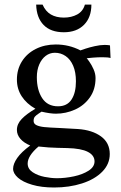

<svg xmlns="http://www.w3.org/2000/svg" viewBox="-20 -646 528 837"><path d="M426.8 -396.5Q407.2 -396.5 385.7 -394.8Q364.3 -393.1 357.9 -392.1Q357.9 -393.1 368.7 -378.2Q379.4 -363.3 387.9 -344Q396.5 -324.7 396.5 -305.7Q396.5 -256.3 371.6 -221.2Q346.7 -186 306.9 -168.2Q267.1 -150.4 223.6 -150.4Q199.2 -150.4 161.1 -159.2Q159.7 -158.2 149.9 -151.9Q137.7 -144 132.1 -137.5Q126.5 -130.9 126.5 -118.7Q126.5 -106.4 139.2 -100.3Q151.9 -94.2 173.3 -92Q194.8 -89.8 241.7 -87.9Q276.9 -86.4 320.3 -83.5Q382.3 -79.1 420.4 -51.3Q458.5 -23.4 458.5 25.4Q458.5 69.3 425.8 102.5Q393.1 135.7 337.6 153.6Q282.2 171.4 215.8 171.4Q160.6 171.4 120.1 159.4Q79.6 147.5 58.3 128.7Q37.1 109.9 37.1 89.8Q37.1 68.4 55.2 42.5Q73.2 16.6 111.8 -11.7Q84.5 -22.9 69.1 -40.5Q53.7 -58.1 53.7 -79.6Q53.7 -105.5 74.7 -127.4Q95.7 -149.4 134.3 -171.9Q95.7 -193.8 74.7 -226.1Q53.7 -258.3 53.7 -299.3Q53.7 -343.3 75.4 -378.2Q97.2 -413.1 136 -432.6Q174.8 -452.1 223.1 -452.1Q281.2 -452.1 330.6 -426.3Q335.4 -428.2 352.5 -433.8Q369.6 -439.5 393.3 -444.8Q417 -450.2 436.5 -450.2Q443.4 -450.2 450.4 -449.5Q457.5 -448.7 459.5 -448.2L461.9 -393.1Q451.2 -396.5 426.8 -396.5ZM232.9 -182.6Q272.5 -182.6 291.7 -211.9Q311 -241.2 311 -291.5Q311 -331.1 299.1 -359.1Q287.1 -387.2 266.1 -401.6Q245.1 -416 219.2 -416Q197.3 -416 179.4 -402.6Q161.6 -389.2 151.1 -365Q140.6 -340.8 140.6 -309.6Q140.6 -253.9 163.8 -218.3Q187 -182.6 232.9 -182.6ZM147.9 -7.3Q100.6 33.2 100.6 66.9Q100.6 90.3 122.3 104.7Q144 119.1 173.6 125Q203.1 130.9 228.5 130.9Q264.2 130.9 302.2 122.8Q340.3 114.7 366.2 98.1Q392.1 81.5 392.1 57.6Q392.1 31.2 363 16.1Q334 1 273.4 -0.5L231.9 -1.5Q194.8 -2 147.9 -7.3ZM258.3 -569.3Q291.5 -569.3 316.7 -583Q341.8 -596.7 350.1 -626H378.4Q378.4 -570.3 346.2 -537.8Q314 -505.4 258.3 -505.4Q201.2 -505.4 170.2 -537.1Q139.2 -568.8 137.7 -626H165.5Q178.7 -596.2 201.9 -582.8Q225.1 -569.3 258.3 -569.3Z"/></svg>

Font: Radley
Style: Regular
Weight: 400
Designer: Vernon Adams
Foundry: Vernon Adams
Version: Version 1.003; ttfautohint (v1.6)